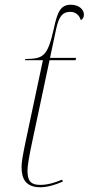

<svg xmlns="http://www.w3.org/2000/svg" viewBox="-20 -780 374 810"><path d="M150 10C176 10 209 2 245 -14L242 -22C208 -8 180 0 149 0C106 0 96 -22 96 -60C96 -80 102 -118 118 -192L189 -526H299L301 -536H191L217 -658C229 -713 245 -730 277 -730C297 -730 314 -718 321 -695C330 -700 334 -707 334 -719C334 -739 314 -760 279 -760C235 -760 222 -729 207 -659C180 -537 160 -533 87 -531L85 -526H161L90 -192C75 -121 71 -95 71 -75C71 -28 87 10 150 10Z"/></svg>

Font: Noto Serif Display Thin
Style: Italic
Weight: 100
Italic angle: -12°
Designer: Monotype Design Team
Foundry: Monotype Imaging Inc.
Version: Version 2.009